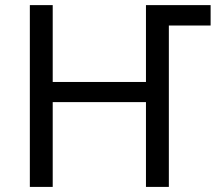

<svg xmlns="http://www.w3.org/2000/svg" viewBox="-20 -734 855 754"><path d="M807.1 -633.8H643.1V0H553.2V-333H187V0H97.2V-713.9H187V-412.1H553.2V-713.9H807.1Z"/></svg>

Font: Noto Sans Southeast Asian
Style: Regular
Weight: 400
Designer: Monotype Design Team
Foundry: Monotype Imaging Inc.
Version: Version 1.06 uh; ttfautohint (v1.4.1)